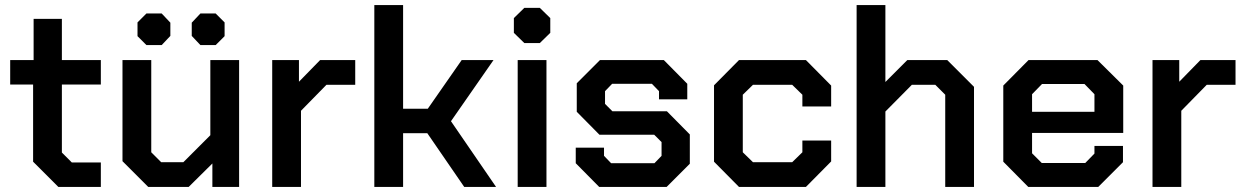

<svg xmlns="http://www.w3.org/2000/svg" viewBox="-20 -734 4882 754"><path d="M110 -99V-402H20V-498H112V-660H223V-498H376V-402H223V-135L262 -96H376V0H209Z M461 -101V-498H574V-136L613 -97H700L806 -203V-498H919V0H814V-92L721 0H562ZM520 -592V-646L555 -681H615L649 -645V-593L615 -557H555ZM733 -593V-645L767 -681H827L862 -646V-592L827 -557H767Z M1049 -498H1154V-413L1237 -498H1375V-401H1262L1162 -299V0H1049Z M1450 -714H1563V-307H1660L1793 -498H1918L1751 -258L1928 0H1803L1658 -211H1563V0H1450Z M1998 -605V-663L2039 -703H2100L2141 -663V-605L2100 -565H2039ZM2013 -498H2126V0H2013Z M2241 -93V-154H2352V-122L2380 -93H2550L2578 -122V-176L2549 -205H2334L2245 -295V-407L2336 -498H2587L2679 -405V-344H2568V-376L2540 -405H2384L2356 -376V-326L2385 -297H2599L2689 -206V-91L2598 0H2333Z M2784 -99V-399L2882 -498H3145L3244 -398V-316H3131V-362L3091 -401H2937L2897 -362V-136L2937 -97H3091L3131 -136V-182H3244V-100L3145 0H2882Z M3344 -714H3457V-412L3543 -498H3700L3805 -393V0H3692V-362L3653 -401H3561L3457 -296V0H3344Z M3920 -99V-398L4019 -498H4290L4391 -398V-212H4033V-132L4071 -94H4242L4278 -131V-161H4390V-97L4293 0H4018ZM4278 -295V-364L4239 -404H4072L4033 -364V-295Z M4506 -498H4611V-413L4694 -498H4832V-401H4719L4619 -299V0H4506Z"/></svg>

Font: Chakra Petch SemiBold
Style: Regular
Weight: 600
Designer: Katatrad Aksorn Co.,Ltd.
Foundry: Cadson Demak Co.,Ltd.
Version: Version 1.000; ttfautohint (v1.6)